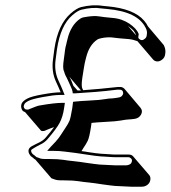

<svg xmlns="http://www.w3.org/2000/svg" viewBox="-20 -653 647 728"><path d="M478 55H516C527 55 534 52 540 47C546 42 549 36 550 29C551 22 550 16 546 11L485 -60C481 -65 475 -67 468 -67H425C416 -67 406 -67 397 -68C388 -69 376 -69 364 -70C351 -71 335 -73 316 -76C306 -78 297 -79 289 -80C292 -84 294 -89 297 -93C303 -102 309 -111 313 -120C317 -129 321 -146 325 -172L327 -187C339 -188 357 -190 382 -191C407 -192 426 -194 438 -196C450 -198 460 -200 466 -200C472 -200 479 -201 488 -202C497 -203 504 -206 509 -211C514 -216 518 -223 518 -230C518 -236 516 -240 513 -244L453 -315L450 -318C445 -322 440 -324 433 -323H425C381 -318 337 -314 295 -311C294 -313 294 -314 293 -316C289 -322 289 -336 292 -357L298 -395C299 -400 300 -406 301 -412C302 -418 304 -424 306 -433C314 -466 328 -489 349 -503C352 -505 360 -508 374 -510C388 -512 401 -512 413 -510C425 -508 443 -507 466 -505C479 -504 490 -501 501 -497L560 -428C564 -423 570 -420 577 -420C584 -420 590 -423 596 -428C602 -433 605 -439 606 -446L607 -453C608 -462 606 -472 601 -482L541 -553C537 -561 533 -567 527 -574C501 -605 454 -623 388 -629C380 -630 374 -630 368 -631C343 -635 316 -633 287 -626C276 -623 263 -615 248 -602C216 -574 195 -529 186 -466L181 -428C177 -398 180 -370 192 -344C200 -327 206 -313 210 -303C192 -303 169 -300 141 -295C113 -290 94 -285 83 -279C72 -273 65 -267 62 -260C59 -253 60 -246 62 -240L65 -234C68 -231 71 -229 75 -228L136 -157C143 -155 149 -156 156 -160C168 -165 178 -169 185 -171C177 -160 166 -146 153 -131C147 -124 139 -118 129 -113C119 -108 110 -104 101 -99C92 -94 88 -88 88 -81C88 -75 90 -70 94 -65C95 -64 96 -61 98 -60C101 -58 104 -56 107 -53C110 -50 112 -49 114 -48L175 23C177 24 181 25 189 28C197 31 210 31 229 31C248 31 264 32 277 34C290 36 304 38 317 39C330 40 347 43 368 46C389 49 405 51 416 52ZM274 -310 258 -328C255 -335 253 -341 251 -346C249 -351 246 -356 243 -362L287 -310ZM495 -520 465 -555C474 -548 482 -542 487 -536C491 -531 493 -526 495 -522ZM419 -26 358 -29C347 -30 332 -32 311 -35C290 -38 272 -41 259 -42C246 -43 233 -45 220 -47C206 -49 190 -50 170 -50C151 -50 139 -50 133 -52C126 -55 120 -57 119 -57C118 -57 117 -59 114 -61C111 -64 108 -66 105 -68C99 -73 98 -79 98 -82C98 -85 100 -86 106 -90C114 -95 123 -100 133 -105C144 -110 153 -117 160 -125C183 -152 198 -172 206 -187C214 -202 220 -221 223 -243L226 -263H216C198 -263 170 -260 130 -253C122 -252 111 -247 93 -240H92L91 -239C87 -237 83 -237 79 -238C74 -239 73 -241 71 -245C69 -249 70 -252 72 -257C73 -260 77 -265 87 -270C96 -275 115 -280 142 -285C169 -290 191 -293 208 -293H225L219 -308C215 -318 209 -332 201 -349C190 -373 187 -400 191 -428L196 -466C205 -527 225 -570 254 -595C269 -608 280 -614 288 -616C316 -623 341 -625 365 -621C371 -620 378 -620 386 -619C465 -612 512 -588 532 -548C537 -539 538 -531 537 -524L536 -517C535 -512 533 -509 529 -506C525 -503 523 -501 518 -501C514 -501 510 -503 507 -506C504 -509 504 -512 505 -517L506 -524L505 -526C500 -539 488 -551 471 -563C453 -575 432 -583 407 -585C384 -587 367 -589 355 -591C342 -593 328 -592 313 -590C299 -588 291 -587 284 -582C260 -566 244 -539 236 -505C234 -496 232 -490 231 -484C229 -478 228 -472 227 -466L222 -428C219 -407 218 -392 223 -382C226 -371 230 -363 234 -356C237 -350 239 -345 241 -341C243 -336 246 -330 249 -323C252 -317 254 -311 255 -306L256 -299H264C315 -302 370 -306 424 -313H432C436 -313 440 -313 443 -310C446 -307 447 -304 447 -300C447 -296 445 -292 442 -289C439 -286 435 -284 428 -283C419 -282 412 -280 406 -280C399 -280 389 -279 377 -277C366 -275 348 -273 323 -272C297 -271 278 -269 266 -268L257 -267L254 -243C250 -218 246 -201 243 -194C239 -185 234 -177 228 -168C222 -159 216 -150 211 -142C206 -134 200 -126 191 -116C182 -106 176 -100 173 -97L159 -81H179C197 -81 213 -80 227 -78L267 -73C279 -71 295 -69 314 -66C333 -63 349 -61 362 -60C374 -59 386 -59 395 -58C404 -57 413 -57 423 -57H466C471 -57 474 -55 477 -52C480 -49 481 -46 480 -41C479 -37 478 -34 474 -31C471 -29 465 -26 456 -26Z"/></svg>

Font: AppleStorm
Style: ShdRgIta
Weight: 400
Foundry: Cannot Into Space Fonts
Version: Version 1.01